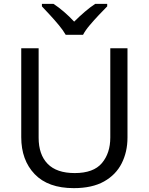

<svg xmlns="http://www.w3.org/2000/svg" viewBox="-20 -964 771 994"><path d="M640 -252Q640 -178 610 -118.5Q580 -59 518.5 -24.5Q457 10 362 10Q229 10 159.5 -62.5Q90 -135 90 -254V-714H180V-251Q180 -164 226.5 -116Q273 -68 367 -68Q464 -68 507.5 -119.5Q551 -171 551 -252V-714H640ZM320 -784Q307 -807 285 -833.5Q263 -860 239 -886Q215 -912 197 -931V-944H257Q283 -927 311 -903Q339 -879 364 -852Q391 -879 419 -903Q447 -927 473 -944H535V-931Q516 -912 491.5 -886Q467 -860 444.5 -833.5Q422 -807 410 -784Z"/></svg>

Font: RS Noto Sans
Style: Regular
Weight: 400
Designer: Monotype Design Team
Foundry: Monotype Imaging Inc.
Version: Version 3.10